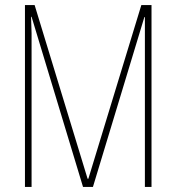

<svg xmlns="http://www.w3.org/2000/svg" viewBox="-20 -800 692 754"><path d="M306 -66 104 -734H102Q104 -688 104 -670Q104 -652 104 -645V-66H78V-780H116L324 -98H327L535 -780H575V-66H549V-733H547L345 -66Z"/></svg>

Font: Noto Sans Malayalam UI ExtraCondensed Thin
Style: Regular
Weight: 100
Width: 2
Designer: Jelle Bosma - Monotype Design Team
Foundry: Monotype Imaging Inc.
Version: Version 2.104; ttfautohint (v1.8.4.7-5d5b)